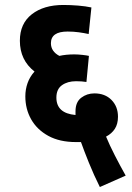

<svg xmlns="http://www.w3.org/2000/svg" viewBox="-20 -652 533 773"><path d="M382 101Q358 53 338 3.5Q318 -46 306 -80Q297 -80 286 -80Q220 -80 174.5 -105Q129 -130 105.5 -171.5Q82 -213 82 -264Q82 -292 91 -317.5Q100 -343 119 -364Q60 -410 60 -488Q60 -557 108 -594.5Q156 -632 235 -632Q264 -632 294.5 -629.5Q325 -627 348 -622L337 -515Q319 -519 297.5 -522Q276 -525 252 -525Q185 -525 185 -478Q185 -445 219 -427Q246 -433 279 -433Q294 -433 312 -431Q330 -429 338 -427L328 -322Q309 -325 286 -325Q252 -325 229.5 -309Q207 -293 207 -259Q207 -196 284 -189Q284 -197 284 -204Q284 -241 307 -258.5Q330 -276 360 -276Q403 -276 429 -249.5Q455 -223 455 -182Q455 -153 442.5 -133.5Q430 -114 407 -102Q421 -68 442.5 -26Q464 16 486 55Z"/></svg>

Font: Noto Sans Condensed
Style: Bold
Weight: 700
Width: 3
Designer: Monotype Design Team
Foundry: Monotype Imaging Inc.
Version: Version 2.013; ttfautohint (v1.8.4.7-5d5b)